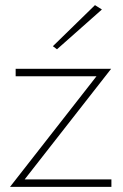

<svg xmlns="http://www.w3.org/2000/svg" viewBox="-20 -728 479 748"><path d="M377 -691 202 -536 186 -548 350 -708ZM356 -431H41V-460H413L76 -29H414V0H19Z"/></svg>

Font: Jost* Thin
Style: Regular
Weight: 200
Version: Version 3.7